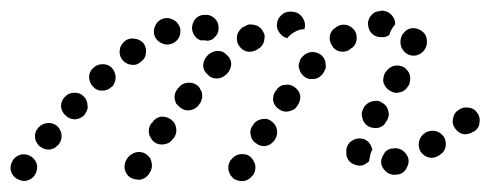

<svg xmlns="http://www.w3.org/2000/svg" viewBox="-39 -304 925 362"><path d="M431 -10Q426 -13 422 -13Q417 -14 412 -13Q407 -12 403 -9Q399 -6 396 -2L395 -1Q390 8 392 18Q395 28 403 34Q408 36 412 37Q417 38 422 37Q427 36 431 33Q435 30 438 26L439 25Q444 16 442 6Q439 -4 431 -10ZM21 -8Q13 -14 2 -13Q-8 -11 -14 -3Q-20 6 -19 16Q-17 26 -9 32Q0 38 10 37Q20 35 26 27Q32 18 31 8Q29 -2 21 -8ZM247 3Q246 -2 244 -6Q241 -10 237 -13Q233 -16 228 -17Q223 -18 218 -17Q213 -16 209 -13Q205 -11 202 -7L200 -4Q195 4 196 14Q198 25 207 31Q211 33 216 34Q221 35 225 35Q230 34 235 31Q239 28 242 24L243 22Q246 18 247 13Q248 8 247 3ZM727 14Q730 9 731 4Q732 0 731 -5Q728 -15 719 -21Q711 -26 701 -24H699Q694 -23 690 -20Q686 -17 684 -12Q681 -8 680 -3Q679 2 680 6Q683 16 692 22Q700 27 710 25H712Q717 24 721 21Q725 18 727 14ZM623 3Q619 0 617 -4Q614 -9 614 -14Q614 -15 614 -17Q613 -27 620 -35Q627 -42 637 -43Q642 -43 647 -42Q651 -40 655 -37Q658 -34 660 -30Q662 -26 663 -22Q659 -15 658 -6Q657 -3 657 0Q654 3 650 5Q646 8 642 8Q637 9 632 7Q627 6 623 3ZM798 -46Q795 -50 791 -53Q787 -56 782 -57Q777 -58 772 -57Q767 -56 763 -54L762 -53Q753 -47 751 -37Q749 -27 754 -18Q757 -14 761 -11Q765 -8 770 -7Q775 -6 780 -7Q784 -8 789 -11L790 -12Q799 -17 801 -27Q803 -37 798 -46ZM68 -67Q60 -73 50 -72Q40 -71 33 -63Q26 -55 27 -45Q28 -35 36 -28Q40 -25 45 -23Q50 -22 55 -22Q60 -23 64 -25Q68 -28 72 -32Q78 -40 77 -50Q76 -60 68 -67ZM472 -76Q468 -79 463 -80Q458 -80 453 -79Q448 -78 444 -75Q440 -72 438 -68L437 -67Q431 -58 434 -48Q436 -38 445 -33Q449 -30 454 -29Q459 -28 463 -29Q468 -30 472 -33Q476 -36 479 -40L480 -42Q485 -50 483 -60Q481 -70 472 -76ZM293 -63Q292 -68 290 -72Q287 -76 283 -79Q274 -85 264 -84Q254 -82 248 -73L246 -71Q243 -67 242 -62Q241 -57 242 -52Q243 -47 246 -43Q248 -39 252 -36Q256 -33 261 -32Q266 -31 271 -32Q276 -33 280 -35Q284 -38 287 -42L289 -44Q292 -49 293 -53Q294 -58 293 -63ZM865 -73Q866 -77 865 -82Q864 -87 861 -91Q855 -100 845 -101Q835 -103 826 -97L825 -96Q821 -94 818 -89Q816 -85 815 -80Q814 -75 815 -70Q816 -66 819 -62Q825 -53 835 -51Q845 -50 854 -56H855Q859 -59 862 -63Q865 -68 865 -73ZM655 -66Q659 -64 664 -63Q669 -62 674 -63Q679 -64 683 -67Q687 -70 689 -75L690 -76Q696 -85 693 -95Q691 -105 682 -110Q678 -113 673 -114Q668 -114 663 -113Q658 -112 654 -109Q650 -106 647 -102V-101Q641 -92 644 -82Q646 -72 655 -66ZM126 -105Q126 -110 124 -115Q122 -119 118 -123Q111 -130 100 -129Q90 -129 83 -121Q76 -114 76 -103Q77 -93 85 -86Q92 -79 103 -79Q113 -80 120 -87Q123 -91 125 -96Q127 -101 126 -105ZM516 -140Q512 -143 507 -144Q503 -145 498 -144Q493 -144 489 -141Q484 -138 482 -134L481 -133Q475 -125 476 -114Q478 -104 487 -98Q491 -95 496 -94Q500 -93 505 -94Q510 -95 514 -97Q519 -100 521 -104L522 -105Q528 -114 527 -124Q525 -134 516 -140ZM342 -126Q342 -131 339 -135Q337 -140 333 -143Q325 -149 315 -148Q304 -147 298 -139L296 -137Q293 -133 291 -128Q290 -123 290 -119Q291 -114 293 -109Q296 -105 300 -102Q308 -95 318 -96Q328 -97 335 -105L337 -108Q340 -111 341 -116Q343 -121 342 -126ZM684 -148Q686 -143 689 -139Q692 -135 696 -133Q705 -127 715 -130Q725 -132 730 -141L731 -142Q734 -147 734 -152Q735 -157 734 -161Q733 -166 730 -170Q727 -174 723 -177Q714 -182 704 -180Q694 -177 688 -168L687 -167Q685 -163 684 -158Q683 -153 684 -148ZM172 -140Q179 -148 179 -158Q179 -168 172 -176Q165 -183 155 -183Q144 -183 137 -176Q133 -173 131 -168Q129 -164 129 -159Q129 -154 131 -149Q133 -144 136 -141Q143 -133 153 -133Q164 -133 171 -140Q171 -140 172 -140Q172 -140 172 -140ZM575 -182Q575 -187 573 -192Q571 -196 567 -200Q559 -206 549 -206Q539 -205 532 -198L531 -197Q527 -193 526 -188Q524 -184 524 -179Q525 -174 527 -169Q529 -165 533 -161Q540 -154 551 -155Q561 -155 568 -163L569 -164Q572 -168 574 -173Q576 -177 575 -182ZM389 -200Q382 -208 372 -208Q362 -208 354 -201L352 -199Q345 -192 344 -181Q344 -171 352 -164Q359 -156 369 -156Q379 -156 387 -163L389 -165Q396 -172 397 -183Q397 -193 389 -200ZM226 -187Q235 -193 236 -203Q238 -213 232 -222Q225 -230 215 -231Q205 -233 197 -227Q193 -224 190 -219Q187 -215 187 -210Q186 -205 187 -201Q188 -196 191 -192Q198 -183 208 -182Q218 -180 226 -187ZM716 -225Q716 -214 723 -207Q730 -199 741 -199Q746 -199 750 -201Q755 -203 759 -207Q762 -210 764 -215Q766 -219 766 -224V-225Q766 -226 766 -226Q766 -231 764 -236Q762 -241 758 -244Q755 -247 750 -249Q745 -251 740 -251Q730 -251 723 -243Q716 -236 716 -225Q716 -225 716 -225ZM459 -227Q460 -232 460 -237Q459 -242 456 -246Q454 -250 450 -253Q446 -256 441 -257Q436 -258 431 -258Q426 -257 422 -254L419 -253Q415 -250 412 -246Q409 -242 408 -237Q407 -233 408 -228Q408 -223 411 -219Q416 -210 426 -207Q436 -205 445 -210L448 -212Q452 -214 455 -218Q458 -222 459 -227ZM630 -246Q627 -250 623 -253Q619 -256 614 -257Q609 -258 604 -257Q599 -256 595 -253L594 -252Q585 -247 583 -237Q581 -227 587 -218Q589 -214 593 -211Q597 -208 602 -207Q607 -206 612 -207Q617 -208 621 -211L622 -212Q631 -217 633 -227Q635 -238 630 -246ZM286 -222Q276 -218 267 -222Q257 -226 253 -235Q249 -245 253 -254Q257 -264 266 -268Q276 -272 285 -268Q295 -264 299 -255Q300 -254 300 -253Q300 -251 301 -250Q301 -249 301 -249Q301 -247 301 -244Q301 -237 297 -231Q293 -225 286 -222ZM335 -230Q333 -231 331 -233Q324 -240 323 -250Q323 -260 329 -268Q336 -276 347 -276Q357 -277 365 -270Q373 -263 373 -253Q374 -242 367 -235Q365 -233 363 -231Q362 -230 360 -229Q356 -228 353 -227Q353 -227 353 -227Q349 -228 344 -228Q342 -228 339 -228Q337 -229 335 -230ZM508 -282Q509 -282 510 -282H511Q516 -282 521 -280Q525 -278 529 -274Q532 -271 534 -266Q536 -262 536 -257Q536 -255 536 -253Q535 -251 535 -249Q528 -249 521 -246Q512 -242 505 -235Q504 -234 503 -232Q494 -234 489 -241Q483 -248 483 -256Q483 -267 490 -274Q497 -282 508 -282ZM706 -259Q706 -260 706 -261Q705 -271 697 -278Q690 -284 679 -284L678 -283Q673 -283 668 -281Q664 -279 661 -275Q657 -271 656 -266Q654 -262 655 -257Q656 -246 663 -240Q671 -233 682 -234H683Q686 -234 689 -235Q692 -236 695 -238Q696 -240 696 -242Q700 -251 706 -258Q706 -259 706 -259Z"/></svg>

Font: FRB American Cursive Guidelines Arrows Dotted Black
Style: Bold Italic
Weight: 900
Italic angle: -25°
Version: Version 2.0;Modular Font Editor K font №1